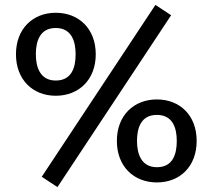

<svg xmlns="http://www.w3.org/2000/svg" viewBox="-20 -731 866 782"><path d="M613 -711 150 -11 214 31 677 -669ZM207 -679C114 -679 45 -614 45 -510C45 -406 114 -341 207 -341C301 -341 370 -406 370 -510C370 -614 301 -679 207 -679ZM207 -617C272 -617 288 -562 288 -510C288 -456 272 -403 207 -403C143 -403 126 -458 126 -510C126 -564 143 -617 207 -617ZM619 -326C525 -326 456 -261 456 -157C456 -53 525 12 619 12C713 12 781 -53 781 -157C781 -261 713 -326 619 -326ZM619 -263C684 -263 700 -209 700 -157C700 -103 684 -50 619 -50C555 -50 538 -105 538 -157C538 -211 555 -263 619 -263Z"/></svg>

Font: FSans
Style: Regular
Weight: 400
Designer: Carrois Corporate & Edenspiekermann AG
Foundry: Carrois Corporate GbR & Edenspiekermann AG
Version: Version 4.106;PS 004.106;hotconv 1.0.70;makeotf.lib2.5.58329